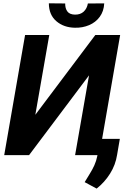

<svg xmlns="http://www.w3.org/2000/svg" viewBox="-20 -918 797 1136"><path d="M189 -238.8 543.9 -710.9H690.9L567.4 0H424.3L506.8 -472.2L151.9 0H4.9L128.4 -710.9H271.5ZM500 -897.5 596.7 -897.9Q594.2 -851.1 570.1 -818.4Q545.9 -785.6 507.3 -769.3Q468.8 -752.9 423.3 -753.9Q357.4 -754.9 313.5 -792.5Q269.5 -830.1 269 -898.4L365.7 -897.5Q365.2 -868.2 378.7 -850.1Q392.1 -832 423.8 -831.5Q455.6 -831.1 475.1 -849.1Q494.6 -867.2 500 -897.5ZM689 -96.2 672.9 -2.4Q663.6 57.6 631.3 109.1Q599.1 160.6 551.8 197.8L481 159.7Q496.1 134.3 511.2 110.1Q526.4 85.9 538.1 60.3Q549.8 34.7 555.7 4.9L573.2 -96.2Z"/></svg>

Font: Roboto
Style: Bold Italic
Weight: 700
Italic angle: -12°
Designer: Christian Robertson
Foundry: Google
Version: Version 3.0